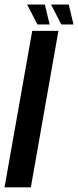

<svg xmlns="http://www.w3.org/2000/svg" viewBox="-60 -808 338 828"><path d="M-40.5 0 79 -675H192L73 0ZM204.5 -702.5 160 -788.5H236.5L257 -702.5ZM101.5 -702.5 57 -788.5H133.5L154 -702.5Z"/></svg>

Font: Anybody UltraCondensed SemiBold
Style: Italic
Weight: 600
Width: 1
Italic angle: -10°
Designer: Tyler Finck
Foundry: Etcetera Type Company
Version: Version 1.010; ttfautohint (v1.8.3) -l 8 -r 50 -G 200 -x 14 